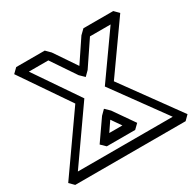

<svg xmlns="http://www.w3.org/2000/svg" viewBox="-187 -1066 1327 1306"><g transform="rotate(-30 476.5 -412.5)"><path d="M849 -35H104L391 -444L155 -790H308L436 -600L472 -565L507 -600L635 -790H797L552 -444ZM910 35 945 0 623 -444 893 -825 858 -860H624L588 -825L472 -652L355 -825L320 -860H96L60 -825L320 -444L8 0L43 35ZM619 -120 507 -281 471 -316 436 -281 324 -120 360 -85H583ZM523 -155H420L471 -230Z"/></g></svg>

Font: Hussar Press
Style: Bold
Weight: 700
Foundry: Cannot Into Space Fonts
Version: Version 1.43